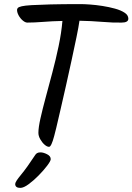

<svg xmlns="http://www.w3.org/2000/svg" viewBox="-20 -714 645 935"><path d="M219 1Q209 1 197 -9.5Q185 -20 176 -36Q167 -52 167 -67Q167 -93 177 -137.5Q187 -182 202.5 -239.5Q218 -297 235 -361Q252 -425 265.5 -489.5Q279 -554 284 -612Q235 -611 191 -607.5Q147 -604 113 -604Q103 -604 91 -614Q79 -624 71 -638.5Q63 -653 63 -666Q63 -671 67 -675.5Q71 -680 86 -683.5Q101 -687 134 -689Q167 -691 225 -692.5Q283 -694 373 -694Q390 -694 418.5 -692Q447 -690 479 -685Q511 -680 540 -672Q569 -664 587 -652Q605 -640 605 -623Q605 -604 572 -604Q532 -603 478 -607.5Q424 -612 367 -613Q363 -584 352.5 -533Q342 -482 328.5 -420Q315 -358 301 -295.5Q287 -233 274.5 -179.5Q262 -126 254 -91.5Q246 -57 244 -52Q230 1 219 1ZM79 201Q54 201 54 182Q54 171 82 137.5Q110 104 152 40Q155 35 161 31.5Q167 28 177 28Q191 28 209 37Q227 46 227 61Q227 70 210 92.5Q193 115 168.5 140Q144 165 119.5 183Q95 201 79 201Z"/></svg>

Font: Solitreo
Style: Regular
Weight: 400
Designer: Nathan Gross, Bryan Kirschen, Binghamton University
Foundry: Eli Heuer
Version: Version 1.100; ttfautohint (v1.8.4.7-5d5b)